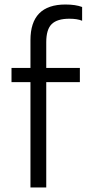

<svg xmlns="http://www.w3.org/2000/svg" viewBox="-20 -831 420 851"><path d="M185 0H115V-467H31V-530H115V-653Q115 -811 270 -811Q315 -811 344 -800V-739Q323 -748 287 -748Q234 -748 209.5 -724.5Q185 -701 185 -644V-530H334V-467H185Z"/></svg>

Font: Tanohe Sans
Style: Regular
Weight: 400
Designer: Village Type and Design LLC & Cristiano Sobral
Foundry: Cooper Hewitt Smithsonian Design Museum
Version: Version 1.00;September 29, 2021;FontCreator 13.0.0.2655 64-b